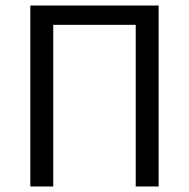

<svg xmlns="http://www.w3.org/2000/svg" viewBox="-20 -676 685 696"><path d="M90 0H173V-586H472V0H555V-656H90Z"/></svg>

Font: Giro Sans Regular
Style: Regular
Weight: 400
Designer: Paul D. Hunt
Foundry: Adobe Systems Incorporated
Version: Version 1.000;PS 1.0;hotconv 1.0.88;makeotf.lib2.5.647800